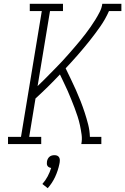

<svg xmlns="http://www.w3.org/2000/svg" viewBox="-20 -755 656 1006"><path d="M22 0V-38H90L199 -697H136V-735H310V-697H242L177 -304Q194 -320 210.5 -336.5Q227 -353 243 -369.5Q259 -386 275.5 -402.5Q292 -419 307.5 -436Q323 -453 338.5 -470.5Q354 -488 369 -505.5Q384 -523 399 -541Q414 -559 428 -577.5Q442 -596 455 -614.5Q468 -633 480 -652.5Q492 -672 502.5 -692.5Q513 -713 516 -735H616V-697H551Q532 -654 505 -615.5Q478 -577 448.5 -540Q419 -503 387.5 -467Q356 -431 324 -397Q338 -368 351.5 -340Q365 -312 378 -283Q391 -254 402.5 -224.5Q414 -195 424 -164.5Q434 -134 442 -102.5Q450 -71 451 -38H511V0H406Q411 -25 407.5 -50Q404 -75 399 -98.5Q394 -122 386.5 -145Q379 -168 370.5 -190.5Q362 -213 353 -235Q344 -257 334.5 -279Q325 -301 314.5 -322Q304 -343 294 -365Q263 -332 231 -300.5Q199 -269 166 -239L133 -38H196V0ZM230 231 202 209Q218 191 229.5 169.5Q241 148 248 125Q242 124 237 121.5Q232 119 229 114.5Q226 110 225.5 104Q225 98 226 92Q227 85 230 78.5Q233 72 238.5 67Q244 62 251 60Q258 58 265 58Q272 58 278 60Q284 62 288 67Q292 72 293 78.5Q294 85 293 92V94L291 105Q284 139 269 171.5Q254 204 230 231Z"/></svg>

Font: Iosevka Curly Slab XLtEx
Style: Italic
Weight: 200
Width: 7
Italic angle: -9°
Monospace: yes
Designer: Belleve Invis
Foundry: Belleve Invis
Version: Version 11.1.0; ttfautohint (v1.8.3)